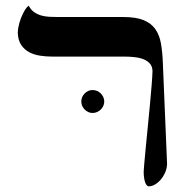

<svg xmlns="http://www.w3.org/2000/svg" viewBox="-20 -637 675 670"><path d="M343.8 -282.7Q343.8 -274.9 340.6 -267.6Q337.4 -260.3 331.8 -254.9Q326.2 -249.5 318.8 -246.1Q311.5 -242.7 303.2 -242.7Q294.9 -242.7 287.8 -246.1Q280.8 -249.5 275.4 -254.9Q270 -260.3 266.8 -267.6Q263.7 -274.9 263.7 -282.7Q263.7 -298.8 275.4 -310.8Q287.1 -322.8 303.2 -322.8Q311.5 -322.8 318.8 -319.6Q326.2 -316.4 331.8 -310.8Q337.4 -305.2 340.6 -297.9Q343.8 -290.5 343.8 -282.7ZM163.1 -439.5Q141.6 -439.5 120.4 -442.6Q99.1 -445.8 82 -454.8Q64.9 -463.9 54 -480.2Q43 -496.6 42 -522.5Q42.5 -538.6 47.6 -556.9Q52.7 -575.2 61 -591.3Q65.4 -600.1 70.1 -606.7Q74.7 -613.3 80.1 -617.2Q87.9 -602.5 99.1 -594.7Q110.4 -586.9 123.8 -583Q137.2 -579.1 152.1 -578.4Q167 -577.6 182.1 -577.6H410.2Q454.6 -577.6 481.2 -566.7Q507.8 -555.7 522.2 -535.2Q536.6 -514.6 541.7 -484.9Q546.9 -455.1 548.3 -417L563 -65.4Q562.5 -49.3 556.2 -34.9Q549.8 -20.5 540.5 -9.8Q531.2 1 520.3 7.1Q509.3 13.2 499.5 13.2Q495.1 13.2 491.7 9Q488.3 4.9 486.1 -2Q483.9 -8.8 482.7 -17.6Q481.4 -26.4 481.4 -35.2Q481.4 -43 483.6 -67.6Q485.8 -92.3 489 -126Q492.2 -159.7 496.1 -198.5Q500 -237.3 503.4 -273.9Q506.8 -310.5 509.3 -341.3Q511.7 -372.1 512.2 -389.2Q511.7 -406.2 502 -416.3Q492.2 -426.3 477.8 -431.4Q463.4 -436.5 446.3 -438Q429.2 -439.5 414.6 -439.5Z"/></svg>

Font: Cardo
Style: Bold
Weight: 700
Designer: David J. Perry
Foundry: David J. Perry
Version: Version 1.0011